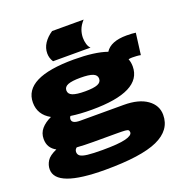

<svg xmlns="http://www.w3.org/2000/svg" viewBox="-171 -938 1234 1305"><g transform="rotate(-20 445.5 -285.0)"><path d="M368 220Q13 220 13 88Q13 57 31 28Q49 -1 102 -24Q74 -39 59.5 -62.5Q45 -86 45 -120Q45 -162 71 -192.5Q97 -223 143 -244Q61 -289 61 -377Q61 -558 422 -558Q573 -558 661 -527Q700 -589 815 -589Q855 -589 881 -585L861 -430Q847 -433 830.5 -434Q814 -435 800 -435Q784 -435 773 -432Q783 -407 783 -377Q783 -195 422 -195Q335 -195 270 -205Q262 -196 262 -183Q262 -152 321 -152H636Q744 -152 804.5 -109Q865 -66 865 3Q865 113 747 166.5Q629 220 368 220ZM422 -328Q484 -328 512 -339.5Q540 -351 540 -377Q540 -403 512 -414.5Q484 -426 422 -426Q360 -426 331.5 -414.5Q303 -403 303 -377Q303 -351 331.5 -339.5Q360 -328 422 -328ZM222 39Q222 57 236.5 67.5Q251 78 289 82.5Q327 87 396 87Q512 87 563 74Q614 61 614 38Q614 27 608.5 22Q603 17 584.5 15.5Q566 14 527 14H356Q324 14 294 13Q264 12 237 10Q222 21 222 39ZM557 -595H286Q267 -624 267 -658Q267 -697 289 -730.5Q311 -764 350 -790H578Q551 -760 541 -731.5Q531 -703 531 -675Q531 -651 537.5 -629Q544 -607 557 -595Z"/></g></svg>

Font: Georama ExtraExtended ExtraBold
Style: Regular
Weight: 800
Width: 8
Designer: Jean-Baptiste Levee
Foundry: Production Type
Version: Version 1.000